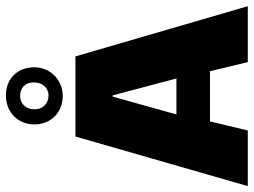

<svg xmlns="http://www.w3.org/2000/svg" viewBox="-122 -718 840 635"><g transform="rotate(-90 297.5 -400.0)"><path d="M298 -612C352 -612 393 -654 393 -706C393 -762 355 -800 300 -800C245 -800 204 -761 204 -706C204 -651 244 -612 298 -612ZM298 -753C323 -753 343 -738 343 -707C343 -681 326 -659 300 -659C272 -659 254 -678 254 -706C254 -733 272 -753 298 -753ZM410 0H595L429 -570H164L0 0H184L214 -125H380ZM300 -447 356 -236H237L296 -447Z"/></g></svg>

Font: FilmFarsi Display
Style: Regular
Weight: 400
Designer: Borna Izadpanah
Foundry: Borna Izadpanah
Version: Version 1.000;PS 001.000;hotconv 1.0.88;makeotf.lib2.5.64775